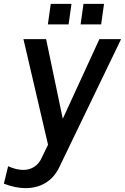

<svg xmlns="http://www.w3.org/2000/svg" viewBox="-81 -742 645 991"><path d="M-39 116 -61 206C-20 222 18 229 51 229C128 229 191 193 225 121L544 -540H432L243 -129L157 -540H40L167 5L134 73C116 113 82 135 39 135C16 135 -10 129 -39 116ZM335 -616H441L456 -722H350ZM166 -616H273L288 -722H181Z"/></svg>

Font: Ronzino Medium
Style: Italic
Weight: 500
Italic angle: -7.99998°
Designer: Nunzio Mazzaferro
Foundry: Collletttivo
Version: Version 1.000;Glyphs 3.3 (3337)